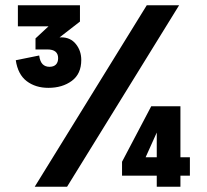

<svg xmlns="http://www.w3.org/2000/svg" viewBox="-20 -710 787 730"><path d="M112 0 538 -690H661L235 0ZM444 -42V-95L462 -112H702V-42ZM164 -376Q115 -376 81.5 -401.5Q48 -427 40 -481L129 -499Q132 -476 142 -466Q152 -456 168 -456Q184 -456 192.5 -464.5Q201 -473 201 -489Q201 -505 191 -513.5Q181 -522 160 -522H115V-564L226 -667L284 -628L177 -545L162 -561Q174 -564 187 -566Q200 -568 213 -568Q248 -568 268.5 -542.5Q289 -517 289 -482Q289 -429 253 -402.5Q217 -376 164 -376ZM444 -95 555 -306H621L526 -95ZM576 0V-306H666V0ZM48 -610V-690H284V-628L256 -610Z"/></svg>

Font: Radio Canada Big
Style: Regular
Weight: 400
Designer: Étienne Aubert Bonn
Foundry: Coppers and Brasses
Version: Version 1.001